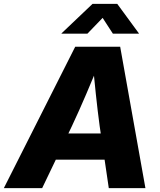

<svg xmlns="http://www.w3.org/2000/svg" viewBox="-52 -968 824 988"><path d="M-32.2 0 335 -727.5H566.4L696.3 0H507.8L460.9 -318.8Q450.2 -398.4 441.2 -483.6Q432.1 -568.8 423.8 -664.6H467.8Q428.2 -569.3 391.8 -484.1Q355.5 -398.9 317.9 -318.8L165 0ZM160.6 -146.5 183.1 -281.2H574.7L552.2 -146.5ZM397.9 -794.9H264.6V-796.4L424.3 -948.2H551.3L662.6 -796.4V-794.9H528.8L476.1 -876Z"/></svg>

Font: Inter 24pt ExtraBold
Style: Italic
Weight: 800
Italic angle: -9.3988°
Designer: Rasmus Andersson
Foundry: rsms
Version: Version 4.001;git-66647c0bb